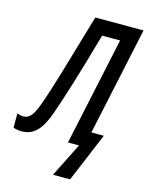

<svg xmlns="http://www.w3.org/2000/svg" viewBox="-188 -796 826 1073"><g transform="rotate(15 225.5 -259.0)"><path d="M226 196 324 0H260L394 -626H290Q245 -466 206 -339Q167 -212 141 -139Q113 -60 78 -26.5Q43 7 -6 7Q-18 7 -31 5Q-44 3 -55 -1V-84Q-35 -76 -18 -76Q5 -76 23 -95Q41 -114 61 -169Q87 -240 126.5 -372.5Q166 -505 227 -714H506L372 -88H444L325 196Z"/></g></svg>

Font: Noto Sans ExtraCondensed Medium
Style: Italic
Weight: 500
Width: 2
Italic angle: -12°
Designer: Monotype Design Team
Foundry: Monotype Imaging Inc.
Version: Version 2.013; ttfautohint (v1.8.4.7-5d5b)